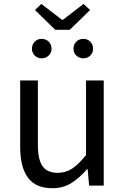

<svg xmlns="http://www.w3.org/2000/svg" viewBox="-20 -959 647 992"><path d="M250.7 13.4Q164.6 13.4 124.5 -40.9Q84.3 -95.1 84.3 -199.3V-543.4H175.7V-210.3Q175.7 -134.6 199.9 -100.3Q224.2 -66 278.3 -66Q319.9 -66 353 -88.1Q386 -110.1 424.5 -157.6V-543.4H515.9V0H440.4L432.9 -85.3H430.1Q392.1 -40.9 349.5 -13.7Q306.9 13.4 250.7 13.4ZM265.5 -804.9 160.7 -907.1 193.5 -938.7 300.6 -856.6H305L411.5 -938.7L445.3 -907.1L340.4 -804.9ZM194.9 -657.7Q173.9 -657.7 159.5 -672.1Q145.1 -686.5 145.1 -707.1Q145.1 -729.4 159.5 -743.8Q173.9 -758.2 194.9 -758.2Q217.1 -758.2 231.7 -743.8Q246.3 -729.4 246.3 -707.1Q246.3 -686.5 231.7 -672.1Q217.1 -657.7 194.9 -657.7ZM410.5 -657.7Q388.8 -657.7 374.2 -672.1Q359.7 -686.5 359.7 -707.1Q359.7 -729.4 374.2 -743.8Q388.8 -758.2 410.5 -758.2Q432.1 -758.2 446.5 -743.8Q460.9 -729.4 460.9 -707.1Q460.9 -686.5 446.5 -672.1Q432.1 -657.7 410.5 -657.7Z"/></svg>

Font: Noto Sans KR Thin
Style: Regular
Weight: 100
Designer: Ryoko NISHIZUKA 西塚涼子 (kana, bopomofo & ideographs); Paul D. Hunt (Latin, Greek & Cyrillic); Sandoll Communications 산돌커뮤니
Foundry: Adobe
Version: Version 2.004-H2;hotconv 1.0.118;makeotfexe 2.5.65603